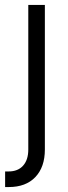

<svg xmlns="http://www.w3.org/2000/svg" viewBox="-41 -550 271 769"><path d="M138.7 -530.3V48.8Q138.7 119.1 100.6 159.2Q62.5 199.2 -5.9 199.2H-20.5V136.7H-6.8Q30.8 136.7 51.5 113.5Q72.3 90.3 72.3 48.8V-530.3Z"/></svg>

Font: Pretendard Std Light
Style: Regular
Weight: 300
Designer: Base glyphs from Inter by Rasmus Andersson; Hangeul glyphs from Noto Sans CJK(Source Han Sans) by Jang Soo-young and Kan
Foundry: Kil Hyung-jin
Version: Version 1.309